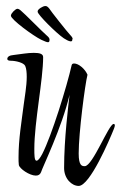

<svg xmlns="http://www.w3.org/2000/svg" viewBox="-20 -611 398 632"><path d="M211 -475C212 -475 213 -475 214 -475C217 -475 218 -477 218 -481C219 -482 219 -483 219 -484C219 -486 216 -491 211 -496C202 -505 146 -576 142 -583C138 -588 134 -591 131 -591C130 -591 129 -591 128 -591C122 -591 104 -581 104 -574C104 -574 104 -573 104 -573C104 -573 104 -572 104 -572C104 -563 165 -502 190 -485C198 -480 205 -476 211 -475ZM138 -472C141 -472 143 -474 143 -479C143 -480 143 -480 143 -481C143 -485 140 -489 134 -494C122 -504 57 -570 51 -574C46 -579 41 -582 38 -582C38 -582 37 -582 37 -582C31 -582 16 -567 16 -560C16 -560 16 -559 16 -559C16 -547 89 -493 116 -480C127 -475 134 -472 138 -472ZM239 1C276 1 341 -152 355 -187C357 -192 358 -196 358 -198C358 -201 357 -203 354 -203C338 -203 285 -64 259 -64C250 -64 239 -65 239 -106C239 -174 260 -334 268 -365C260 -384 239 -402 224 -402C219 -402 217 -400 216 -397C200 -326 150 -164 119 -104C111 -89 105 -82 100 -82C93 -82 93 -102 93 -121C93 -209 122 -349 122 -423C122 -434 110 -437 91 -437C71 -437 50 -433 25 -430C11 -429 4 -424 4 -417C4 -413 8 -411 16 -411C31 -411 58 -405 63 -394C67 -385 68 -371 68 -358C68 -327 61 -291 58 -266C51 -210 41 -154 41 -93C41 -84 41 -75 42 -68C44 -56 77 -33 98 -33C107 -33 112 -37 115 -44C120 -61 183 -189 209 -299C205 -264 191 -154 191 -58C191 -23 216 1 239 1Z"/></svg>

Font: Comforter
Style: Regular
Weight: 400
Designer: Robert E. Leuschke
Foundry: Robert E. Leuschke
Version: Version 1.013; ttfautohint (v1.8.3)